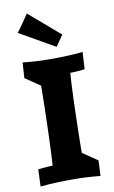

<svg xmlns="http://www.w3.org/2000/svg" viewBox="-102 -994 623 1050"><g transform="rotate(-10 209.5 -469.5)"><path d="M368.2 2.9Q347.2 1 329.1 -0.5Q311 -2 293.2 -2.9Q275.4 -3.9 255.6 -4.4Q235.8 -4.9 210.9 -4.9Q197.3 -4.9 178 -4.6Q158.7 -4.4 135.7 -3.7Q112.8 -2.9 87.2 -1.5Q61.5 0 35.2 2.9L39.1 -91.8Q51.8 -93.3 65.4 -94.7Q77.1 -95.7 91.6 -96.9Q106 -98.1 120.1 -98.1Q122.1 -121.6 123.5 -157.5Q125 -193.4 126.7 -235.4Q128.4 -277.3 129.6 -322Q130.9 -366.7 131.8 -408Q132.8 -449.2 133.3 -483.9Q133.8 -518.6 133.8 -540L50.8 -596.2L56.2 -682.1Q76.7 -680.2 94.2 -678.7Q111.8 -677.2 129.6 -676Q147.5 -674.8 167 -674.3Q186.5 -673.8 210.9 -673.8Q224.6 -673.8 244.1 -674.1Q263.7 -674.3 286.9 -675Q310.1 -675.8 335.9 -677.5Q361.8 -679.2 389.2 -682.1L383.8 -586.9Q371.1 -585.4 357.4 -584Q345.7 -583 331.3 -582Q316.9 -581.1 303.2 -581.1Q301.3 -557.6 299.3 -521.7Q297.4 -485.8 295.9 -443.8Q294.4 -401.9 293.2 -356.9Q292 -312 291 -270.8Q290 -229.5 289.6 -195.1Q289.1 -160.6 289.1 -139.2L372.1 -83ZM254.4 -733.9 58.1 -846.2Q64 -853.5 73.5 -866.7Q83 -879.9 92.8 -894.3Q102.5 -908.7 111.6 -921.6Q120.6 -934.6 125.5 -941.9L296.4 -794.9Z"/></g></svg>

Font: Simonetta
Style: Black Italic
Weight: 900
Italic angle: -2°
Designer: Gayaneh Bagdasaryan
Foundry: Brownfox
Version: Version 1.002